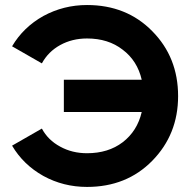

<svg xmlns="http://www.w3.org/2000/svg" viewBox="-20 -734 764 768"><path d="M328.1 -713.9Q486.3 -713.9 588.9 -609.4Q692.4 -504.9 692.4 -349.6Q692.4 -196.3 588.9 -90.8Q486.3 13.7 328.1 13.7Q233.4 13.7 153.3 -30.3Q73.2 -75.2 28.3 -151.4Q67.4 -173.8 147.5 -219.7Q171.9 -173.8 220.7 -147.5Q268.6 -121.1 328.1 -121.1Q413.1 -121.1 470.7 -165Q529.3 -210 546.9 -286.1Q443.4 -286.1 235.4 -286.1Q235.4 -318.4 235.4 -415Q313.5 -415 546.9 -415Q529.3 -491.2 470.7 -535.2Q413.1 -580.1 328.1 -580.1Q268.6 -580.1 220.7 -553.7Q172.9 -527.3 147.5 -480.5Q107.4 -502.9 28.3 -548.8Q73.2 -625 153.3 -669.9Q234.4 -713.9 328.1 -713.9Z"/></svg>

Font: LeFont
Style: Regular
Weight: 700
Designer: Leryon MEDIA
Version: Version 1.0